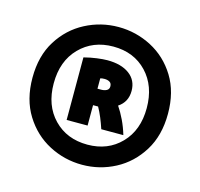

<svg xmlns="http://www.w3.org/2000/svg" viewBox="-79 -833 693 664"><g transform="rotate(15 267.5 -501.5)"><path d="M268 -255Q205 -255 149.5 -284Q94 -313 59.5 -368.5Q25 -424 25 -502Q25 -580 59.5 -635Q94 -690 149.5 -719Q205 -748 268 -748Q331 -748 386.5 -719Q442 -690 476 -635Q510 -580 510 -502Q510 -424 475.5 -368.5Q441 -313 386 -284Q331 -255 268 -255ZM268 -327Q341 -327 387.5 -375Q434 -423 434 -502Q434 -581 388 -629.5Q342 -678 268 -678Q195 -678 148 -630Q101 -582 101 -502Q101 -423 147.5 -375Q194 -327 268 -327ZM177 -391V-615Q200 -621 222.5 -624Q245 -627 260 -627Q310 -627 339 -605.5Q368 -584 368 -546Q368 -506 336 -485Q349 -466 360.5 -442Q372 -418 380 -391H301Q294 -412 286.5 -430Q279 -448 270 -464H252V-391ZM252 -523H265Q277 -523 285 -527.5Q293 -532 293 -542Q293 -553 285.5 -557.5Q278 -562 267 -562Q262 -562 258.5 -561.5Q255 -561 252 -560Z"/></g></svg>

Font: Ubuntu Sans ExtraBold
Style: Regular
Weight: 800
Designer: Dalton Maag Ltd
Foundry: Dalton Maag Ltd
Version: Version 1.006; ttfautohint (v1.8.4.7-5d5b)